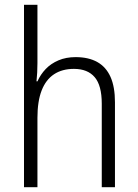

<svg xmlns="http://www.w3.org/2000/svg" viewBox="-20 -780 576 800"><path d="M136 -517Q136 -496 135 -478Q134 -460 132 -441H136Q149 -470 170.5 -492.5Q192 -515 223.5 -528.5Q255 -542 295 -542Q349 -542 385.5 -521.5Q422 -501 440.5 -459.5Q459 -418 459 -354V0H404V-348Q404 -424 374.5 -458.5Q345 -493 288 -493Q239 -493 205 -470.5Q171 -448 153.5 -403Q136 -358 136 -289V0H80V-760H136Z"/></svg>

Font: Noto Sans Hebrew SemiCondensed Light
Style: Regular
Weight: 300
Width: 4
Designer: Monotype Design Team
Foundry: Monotype Imaging Inc.
Version: Version 2.003